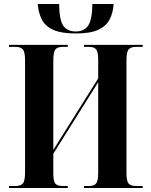

<svg xmlns="http://www.w3.org/2000/svg" viewBox="-20 -938 754 958"><path d="M359 -771Q286 -771 246 -789Q206 -807 189 -840Q172 -873 168 -918H275Q276 -839 295.5 -810Q315 -781 358 -781Q400 -781 420 -810.5Q440 -840 441 -918H547Q544 -873 526.5 -840Q509 -807 469.5 -789Q430 -771 359 -771ZM25 0V-10H58Q83 -10 94 -22.5Q105 -35 105 -78V-638Q105 -679 94 -691.5Q83 -704 58 -704H25V-714H318V-704H292Q267 -704 256.5 -691.5Q246 -679 246 -636V-190L470 -547V-639Q470 -680 459.5 -692Q449 -704 425 -704H399V-714H692V-704H657Q633 -704 622 -691.5Q611 -679 611 -636V-75Q611 -34 622 -22Q633 -10 657 -10H692V0H399V-10H425Q449 -10 459.5 -22.5Q470 -35 470 -78V-528L246 -171V-74Q246 -33 256.5 -21.5Q267 -10 292 -10H318V0Z"/></svg>

Font: Noto Serif Display Condensed
Style: Bold
Weight: 700
Width: 3
Designer: Monotype Design Team
Foundry: Monotype Imaging Inc.
Version: Version 2.009